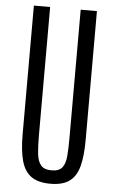

<svg xmlns="http://www.w3.org/2000/svg" viewBox="-59 -899 569 948"><g transform="rotate(5 226.0 -424.5)"><path d="M227.1 9.8Q165.5 9.8 131.3 -15.4Q97.2 -40.5 83.5 -91.6Q69.8 -142.6 69.8 -220.7V-859.4H150.4V-223.1Q150.4 -169.9 154.3 -132.8Q158.2 -95.7 174.3 -76.2Q190.4 -56.6 227.1 -56.6Q264.2 -56.6 279.8 -76.2Q295.4 -95.7 298.6 -132.6Q301.8 -169.4 301.8 -222.7V-859.4H382.3V-220.7Q382.3 -142.6 369.1 -91.6Q356 -40.5 322.3 -15.4Q288.6 9.8 227.1 9.8Z"/></g></svg>

Font: Antonio ExtraLight
Style: Regular
Weight: 250
Designer: Vernon Adams
Foundry: Vernon Adams
Version: Version 1.002